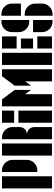

<svg xmlns="http://www.w3.org/2000/svg" viewBox="947 -1695 756 2690"><g transform="rotate(-90 1325.0 -350.0)"><path d="M30 0V-700H200V0ZM283 -700Q343 -700 386.5 -657Q430 -614 430 -553V-352Q430 -291 386.5 -248Q343 -205 283 -205H260V-700Z M743 -700Q804 -700 847 -657Q890 -614 890 -553V-457Q890 -410 860 -380Q830 -350 783 -350Q830 -350 860 -320Q890 -290 890 -243V0H720V-350V-700ZM490 0V-700H660V0Z M950 0V-470H1120V0ZM950 -530V-700H1120V-530Z M1180 -700H1277L1410 -523V-293L1350 -376V0H1180ZM1470 -523 1602 -700H1700V0H1530V-376L1470 -293Z M1760 0V-700H1930V0ZM1990 -495V-700H2160V-495ZM1990 0V-205H2160V0ZM2130 -435V-265H1990V-435Z M2473 -382Q2534 -382 2577 -339Q2620 -296 2620 -235V-139Q2620 -78 2577 -35Q2534 8 2473 8H2450V-382ZM2220 -139V-265H2390V8H2367Q2306 8 2263 -35Q2220 -78 2220 -139ZM2220 -561Q2220 -622 2263 -665Q2306 -708 2367 -708H2390V-318H2367Q2306 -318 2263 -361Q2220 -404 2220 -465ZM2473 -708Q2534 -708 2577 -665Q2620 -622 2620 -561V-435H2450V-708Z"/></g></svg>

Font: Promplate
Style: Bold
Weight: 400
Designer: Evgeny Tarasenko
Foundry: Evgeny Tarasenko
Version: Version 1.000